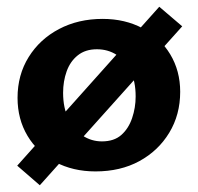

<svg xmlns="http://www.w3.org/2000/svg" viewBox="-20 -494 587 569"><path d="M263 14Q196 14 143.5 -14Q91 -42 61.5 -91.5Q32 -141 32 -204Q32 -272 65 -325Q98 -378 155 -408Q212 -438 284 -438Q351 -438 403 -410Q455 -382 484.5 -333Q514 -284 514 -222Q514 -154 481.5 -100.5Q449 -47 393 -16.5Q337 14 263 14ZM282 -75Q318 -75 339.5 -94Q361 -113 371.5 -144Q382 -175 382 -208Q382 -253 366.5 -284Q351 -315 325.5 -331.5Q300 -348 267 -348Q233 -348 210.5 -330Q188 -312 177.5 -282.5Q167 -253 167 -219Q167 -174 183 -141.5Q199 -109 225 -92Q251 -75 282 -75ZM98 55 31 -3 452 -474 520 -416Z"/></svg>

Font: Ysabeau ExtraBold
Style: Regular
Weight: 800
Designer: Christian Thalmann (Catharsis Fonts)
Version: Version 2.002